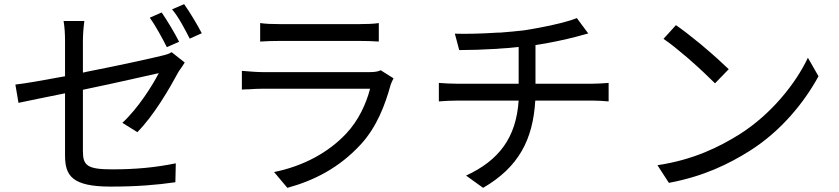

<svg xmlns="http://www.w3.org/2000/svg" viewBox="-20 -859 4040 924"><path d="M951 -699C932 -736 893 -802 866 -839L808 -814C840 -777 871 -716 893 -673L951 -699ZM842 -658C822 -698 783 -763 758 -799L701 -774C728 -736 763 -672 783 -632L842 -658ZM824 18 826 -73C727 -53 635 -44 519 -44C399 -44 379 -63 379 -132V-427C554 -463 727 -504 744 -507C714 -448 644 -337 569 -268L641 -223C722 -305 795 -432 840 -515C849 -527 862 -547 869 -558L806 -608C795 -600 777 -595 755 -590C715 -580 558 -545 399 -514L386 -511C383 -510 381 -510 379 -510V-663C379 -692 382 -729 386 -758H286C291 -729 293 -693 293 -663V-492C186 -472 99 -457 54 -452L69 -364C110 -373 195 -390 293 -410V-111C293 -13 327 39 513 39C638 39 735 31 824 18Z M1803 -748C1779 -744 1742 -743 1710 -743H1325C1293 -743 1258 -744 1232 -748V-659C1259 -661 1294 -662 1325 -662H1709C1743 -662 1779 -661 1803 -659V-748ZM1718 -166C1792 -247 1833 -352 1860 -451C1862 -458 1869 -473 1874 -482L1812 -521C1801 -515 1784 -512 1761 -512H1244C1217 -512 1181 -515 1144 -518V-428C1150 -428 1155 -428 1161 -429H1172C1199 -431 1226 -432 1244 -432H1761C1743 -362 1706 -279 1645 -215C1560 -125 1441 -60 1299 -31L1363 45C1491 10 1613 -51 1718 -166Z M2556 -375H2829C2854 -375 2887 -373 2909 -371V-460C2888 -458 2849 -456 2827 -456H2557V-642C2630 -653 2702 -669 2752 -682C2766 -686 2789 -692 2811 -698L2756 -772C2720 -757 2648 -739 2577 -726L2566 -724C2544 -720 2523 -716 2502 -713C2466 -709 2427 -705 2386 -702H2375C2297 -697 2218 -695 2169 -697L2190 -618C2241 -618 2305 -620 2372 -624L2382 -625C2414 -627 2445 -629 2476 -633V-456H2182C2152 -456 2115 -458 2092 -460V-371C2116 -373 2152 -375 2184 -375H2476C2464 -196 2381 -87 2223 -14L2305 45C2477 -55 2545 -188 2556 -375Z M3487 -526C3458 -554 3412 -596 3363 -637L3355 -644C3310 -681 3265 -716 3233 -738L3173 -672C3205 -651 3245 -618 3285 -584L3293 -577C3344 -533 3393 -486 3421 -458L3487 -526ZM3588 -133C3739 -228 3851 -367 3919 -492L3868 -581C3810 -458 3692 -309 3538 -212C3443 -153 3319 -90 3144 -64L3199 21C3366 -10 3488 -70 3588 -133Z"/></svg>

Font: Glow Sans SC Normal Book
Style: Regular
Weight: 500
Designer: Ryoko NISHIZUKA (kana, bopomofo & ideographs); Paul D. Hunt (Latin, Greek & Cyrillic); Sandoll Communications, Soo-young
Version: Version 0.93